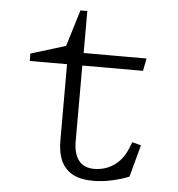

<svg xmlns="http://www.w3.org/2000/svg" viewBox="-50 -717 720 777"><g transform="rotate(5 310.0 -329.0)"><path d="M210.5 -140V-461.5L233 -449H59V-479L213.5 -526.5L188.5 -483.5L245.5 -670.5H273.5V-486.5L251 -500H529L519 -449H251L272.5 -461.5V-141Q272.5 -91 293.8 -63.5Q315 -36 358.5 -36.5Q388 -37 413.8 -48.2Q439.5 -59.5 459 -80.5Q478.5 -101.5 490 -130L501 -157.5L537 -148L502 -18Q473 -5.5 433.2 3.2Q393.5 12 357 12Q306.5 12 274.2 -5Q242 -22 226.2 -55.5Q210.5 -89 210.5 -140Z"/></g></svg>

Font: Monaspace Xenon Var ExtraLight
Style: Regular
Weight: 200
Designer: Riley Cran and the Lettermatic Team
Version: Version 1.200 (Monaspace Xenon Var)